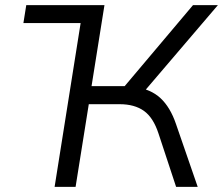

<svg xmlns="http://www.w3.org/2000/svg" viewBox="-20 -725 865 745"><path d="M70.8 -635.5 81.9 -705H384.8L373.7 -635.5ZM191.9 0 303.9 -705H385.3L335.2 -390.7H478.5L450.2 -374.7L728.8 -705H825.4L532 -361.3L503.5 -387.3Q564.8 -379.4 602.7 -344.2Q640.6 -309 662.6 -244.6L747.1 0H663.3L595.1 -206.7Q574.9 -268.7 538.5 -294.7Q502 -320.7 444.2 -320.7H324.5L273.3 0Z"/></svg>

Font: Mulish ExtraLight
Style: Italic
Weight: 200
Italic angle: -9°
Designer: Vernon Adams
Foundry: Vernon Adams
Version: Version 3.603